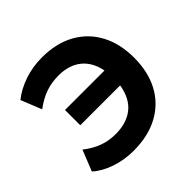

<svg xmlns="http://www.w3.org/2000/svg" viewBox="-183 -885 1066 1066"><g transform="rotate(-45 350.0 -352.5)"><path d="M282 11Q209 11 144 -11.5Q79 -34 37 -72L86 -195Q132 -159 178 -142Q224 -125 277 -125Q365 -125 418.5 -168.5Q472 -212 486 -299H173V-419H483Q468 -497 416.5 -538.5Q365 -580 283 -580Q229 -580 182.5 -564Q136 -548 86 -511L37 -633Q84 -671 149.5 -693.5Q215 -716 288 -716Q401 -716 482 -671Q563 -626 606.5 -544.5Q650 -463 650 -353Q650 -242 606.5 -160.5Q563 -79 480.5 -34Q398 11 282 11Z"/></g></svg>

Font: Mulish ExtraBold
Style: Regular
Weight: 800
Designer: Vernon Adams
Foundry: Vernon Adams
Version: Version 3.603; ttfautohint (v1.8.3)